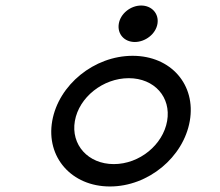

<svg xmlns="http://www.w3.org/2000/svg" viewBox="-20 -664 797 695"><path d="M468 -512C506 -512 544 -541 550 -578C556 -615 529 -644 491 -644C453 -644 416 -615 410 -578C404 -541 430 -512 468 -512ZM446 -381C539 -381 600 -312 585 -226C570 -140 485 -70 392 -70C299 -70 236 -140 251 -226C266 -312 353 -381 446 -381ZM378 11C517 11 644 -95 667 -226C690 -357 599 -462 460 -462C321 -462 192 -357 169 -226C146 -95 239 11 378 11Z"/></svg>

Font: Charger Monospace
Style: Regular
Weight: 400
Designer: Jasper
Foundry: Cannot Into Space Fonts
Version: Version 0.980